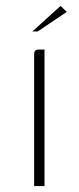

<svg xmlns="http://www.w3.org/2000/svg" viewBox="-20 -627 265 647"><path d="M95 0Q95 -109 95 -218.5Q95 -328 95 -438Q95 -445 95.5 -449.5Q96 -454 99.5 -457Q103 -460 109 -460H130V0ZM89 -521 184 -607 205 -587 107 -521Z"/></svg>

Font: Genos ExtraLight
Style: Regular
Weight: 250
Designer: Robert E. Leuschke
Foundry: Robert E. Leuschke
Version: Version 1.010